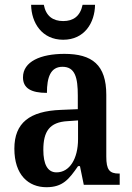

<svg xmlns="http://www.w3.org/2000/svg" viewBox="-20 -772 550 802"><path d="M244 -606C333 -606 376 -677 377 -752H325C315 -704 286 -684 244 -684C202 -684 172 -704 163 -752H110C111 -677 155 -606 244 -606ZM174 10C242 10 268 -23 306 -78H314L330 0H480V-47H477C437 -47 424 -63 424 -118V-376C424 -501 365 -547 249 -547C150 -547 76 -515 76 -449C76 -404 109 -384 176 -384C176 -449 191 -493 241 -493C294 -493 305 -447 305 -373V-316L234 -313C104 -308 40 -259 40 -151C40 -41 99 10 174 10ZM216 -52C178 -52 161 -87 161 -146C161 -222 186 -262 263 -266L306 -269V-191C306 -109 271 -52 216 -52Z"/></svg>

Font: Noto Serif Armenian Condensed SemiBold
Style: Regular
Weight: 600
Width: 3
Designer: Monotype Design Team
Foundry: Monotype Imaging Inc.
Version: Version 2.008